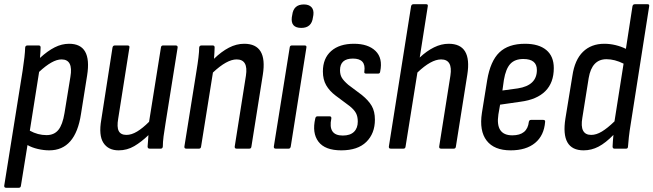

<svg xmlns="http://www.w3.org/2000/svg" viewBox="-24 -703 3090 908"><path d="M5 185Q-5 185 -4 175L83 -369Q94 -440 95 -478Q96 -488 106 -488H159Q168 -488 168 -479Q168 -469 167 -455.5Q166 -442 165 -429Q201 -462 234.5 -479Q268 -496 303 -496Q412 -496 388 -346L359 -164Q333 8 209 8Q183 8 155 1.5Q127 -5 106 -17L75 175Q74 185 65 185ZM267 -422Q245 -422 218.5 -407Q192 -392 161 -363L117 -85Q155 -64 196 -64Q232 -64 252 -88.5Q272 -113 281 -168L309 -340Q323 -422 267 -422Z M537 8Q488 8 465 -27.5Q442 -63 455 -137L508 -478Q510 -488 519 -488H579Q590 -488 588 -478L535 -142Q528 -102 537.5 -83.5Q547 -65 574 -65Q598 -65 624.5 -81Q651 -97 681 -127L737 -478Q738 -488 747 -488H807Q817 -488 816 -478L759 -121Q753 -86 749.5 -58Q746 -30 746 -10Q745 0 736 0H684Q674 0 674 -10Q675 -22 676 -36Q677 -50 678 -64Q645 -32 611 -12Q577 8 537 8Z M857 0Q847 0 848 -10L905 -366Q911 -402 914.5 -431Q918 -460 918 -478Q919 -488 929 -488H982Q991 -488 991 -479Q991 -468 990 -453.5Q989 -439 988 -425Q1023 -459 1058.5 -477.5Q1094 -496 1131 -496Q1242 -496 1219 -350L1165 -10Q1164 0 1155 0H1095Q1085 0 1086 -10L1139 -345Q1151 -422 1095 -422Q1049 -422 983 -360L927 -10Q926 0 917 0Z M1280 0Q1270 0 1271 -10L1346 -478Q1347 -488 1356 -488H1417Q1427 -488 1425 -478L1351 -10Q1349 0 1341 0ZM1401 -571Q1350 -571 1356 -621L1358 -632Q1364 -682 1413 -682Q1437 -682 1449 -669Q1461 -656 1458 -632L1456 -621Q1450 -571 1401 -571Z M1590 8Q1513 8 1482 -33Q1451 -74 1467 -143Q1469 -153 1478 -153H1534Q1544 -153 1543 -143Q1526 -62 1597 -62Q1632 -62 1650 -79.5Q1668 -97 1668 -128Q1668 -152 1659.5 -168Q1651 -184 1630 -201L1563 -251Q1534 -273 1518.5 -300Q1503 -327 1503 -365Q1503 -427 1542 -461.5Q1581 -496 1650 -496Q1717 -496 1752 -462Q1787 -428 1774 -365Q1773 -355 1765 -355H1707Q1697 -355 1699 -365Q1708 -426 1645 -426Q1584 -426 1584 -371Q1584 -350 1592.5 -335.5Q1601 -321 1623 -302L1687 -254Q1719 -228 1734 -202Q1749 -176 1749 -137Q1749 -72 1708.5 -32Q1668 8 1590 8Z M1824 0Q1814 0 1815 -10L1920 -673Q1922 -683 1931 -683H1992Q2001 -683 1999 -673L1961 -431Q1994 -462 2028.5 -479Q2063 -496 2098 -496Q2209 -496 2186 -350L2132 -10Q2131 0 2122 0H2062Q2052 0 2053 -10L2106 -345Q2118 -422 2062 -422Q2015 -422 1950 -360L1894 -10Q1893 0 1884 0Z M2391 8Q2313 8 2277.5 -38Q2242 -84 2255 -169L2280 -324Q2295 -414 2337.5 -455Q2380 -496 2459 -496Q2524 -496 2559.5 -466.5Q2595 -437 2595 -381Q2595 -312 2555 -272Q2515 -232 2438 -222L2341 -208L2333 -162Q2318 -63 2399 -63Q2470 -63 2477 -127Q2479 -136 2487 -136H2545Q2555 -136 2554 -127Q2549 -62 2506.5 -27Q2464 8 2391 8ZM2352 -275 2425 -285Q2515 -299 2515 -372Q2515 -424 2451 -424Q2411 -424 2389.5 -401Q2368 -378 2359 -325Z M2736 8Q2626 8 2650 -143L2683 -345Q2694 -420 2733 -458Q2772 -496 2834 -496Q2861 -496 2887.5 -489.5Q2914 -483 2936 -472L2967 -673Q2969 -683 2978 -683H3039Q3048 -683 3046 -673L2959 -118Q2953 -82 2950 -54.5Q2947 -27 2946 -11Q2946 0 2937 0H2882Q2873 0 2873 -10Q2873 -21 2874.5 -36Q2876 -51 2877 -65Q2840 -27 2806.5 -9.5Q2773 8 2736 8ZM2730 -146Q2716 -65 2772 -65Q2796 -65 2822.5 -81Q2849 -97 2882 -129L2925 -402Q2883 -423 2844 -423Q2775 -423 2760 -334Z"/></svg>

Font: Sofia Sans Condensed Medium
Style: Italic
Weight: 500
Italic angle: -9°
Designer: Botio Nikoltchev, Ani Petrova
Foundry: lettersoup
Version: Version 4.101; ttfautohint (v1.8.4.7-5d5b)